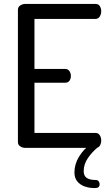

<svg xmlns="http://www.w3.org/2000/svg" viewBox="-20 -751 554 975"><path d="M109 0Q95 0 83 -7.5Q71 -15 71 -30V-701Q71 -716 83 -723.5Q95 -731 109 -731H465Q481 -731 487.5 -719Q494 -707 494 -694Q494 -679 486.5 -667Q479 -655 465 -655H155V-401H311Q325 -401 332.5 -390Q340 -379 340 -365Q340 -353 333.5 -342Q327 -331 311 -331H155V-76H465Q479 -76 486.5 -64.5Q494 -53 494 -37Q494 -24 487.5 -12Q481 0 465 0ZM460 204Q432 204 409 195.5Q386 187 372 169.5Q358 152 358 125Q358 83 381 45Q404 7 443 -22L479 -5Q448 20 426.5 51.5Q405 83 405 118Q405 142 420.5 152.5Q436 163 466 163Q476 163 481 169.5Q486 176 486 185Q486 193 481 198.5Q476 204 460 204Z"/></svg>

Font: Dosis Medium
Style: Regular
Weight: 500
Designer: EdgarTolentino, PabloImpallari, IginoMarini
Foundry: EdgarTolentino, PabloImpallari, IginoMarini
Version: Version 3.001; ttfautohint (v1.8.2)